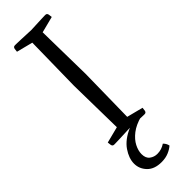

<svg xmlns="http://www.w3.org/2000/svg" viewBox="-306 -714 957 957"><g transform="rotate(-45 172.5 -235.5)"><path d="M136 -648 50 -670Q50 -675 52 -687.5Q54 -700 65 -700Q65 -700 73.5 -700Q82 -700 106 -699Q130 -698 177 -696Q224 -698 245.5 -699Q267 -700 273.5 -700Q280 -700 280 -700Q291 -700 293 -687.5Q295 -675 295 -670L209 -648L214 -350L209 -52L295 -30Q295 -25 293 -12.5Q291 0 280 0Q280 0 273.5 0Q267 0 245.5 -1Q224 -2 177 -4Q130 -2 106 -1Q82 0 73.5 0Q65 0 65 0Q54 0 52 -12.5Q50 -25 50 -30L136 -52L131 -350ZM180 -4H259Q213 8 184 30.5Q155 53 141.5 79.5Q128 106 128 130Q128 159 145.5 172Q163 185 185 185Q215 185 240 168Q253 180 257 198Q244 210 222 219.5Q200 229 171 229Q121 229 94.5 201.5Q68 174 68 137Q68 100 95 60.5Q122 21 180 -4Z"/></g></svg>

Font: Mate SC
Style: Regular
Weight: 400
Designer: Eduardo Rodriguez Tunni
Foundry: Eduardo Rodriguez Tunni
Version: Version 1.003; ttfautohint (v1.8.4.7-5d5b);gftools[0.9.24]